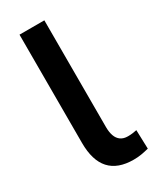

<svg xmlns="http://www.w3.org/2000/svg" viewBox="-185 -762 682 830"><g transform="rotate(-30 156.0 -347.5)"><path d="M224 10Q145 10 105.5 -33.5Q66 -77 66 -165V-705H190V-172Q190 -147 196.5 -128.5Q203 -110 217 -100Q231 -90 253 -90Q265 -90 276.5 -91.5Q288 -93 297 -95L300 -1Q280 4 262.5 7Q245 10 224 10Z"/></g></svg>

Font: Nunito Sans 10pt SemiCondensed
Style: Bold
Weight: 700
Width: 4
Designer: Vernon Adams
Foundry: Vernon Adams
Version: Version 3.101;gftools[0.9.27]